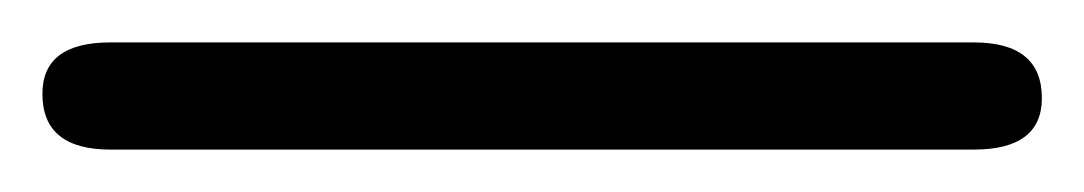

<svg xmlns="http://www.w3.org/2000/svg" viewBox="-25 -25 514 91"><path d="M-4.9 19.5Q-4.9 -4.9 27.3 -4.9H436.5Q468.8 -4.9 468.8 21.5Q468.8 45.9 436.5 45.9H27.3Q-4.9 45.9 -4.9 19.5Z"/></svg>

Font: Jura
Style: Book
Weight: 400
Version: Version 2.3